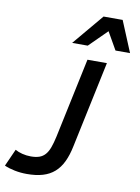

<svg xmlns="http://www.w3.org/2000/svg" viewBox="-125 -997 784 1078"><g transform="rotate(10 267.0 -457.5)"><path d="M335.9 -184.1Q325.2 -131.3 307.1 -93.8Q289.1 -56.2 261.5 -32Q233.9 -7.8 195.3 3.7Q156.7 15.1 105 15.1Q68.8 15.1 35.2 8.3Q1.5 1.5 -23.9 -9.8L20 -107.9Q36.6 -98.1 60.5 -92Q84.5 -85.9 109.9 -85.9Q138.2 -85.9 158 -92.8Q177.7 -99.6 191.7 -115.5Q205.6 -131.3 215.1 -157.2Q224.6 -183.1 232.9 -221.2L329.1 -675.8H439.9ZM475.1 -753.9 418 -854 316.9 -753.9H228L376 -930.2H484.9L558.1 -753.9Z"/></g></svg>

Font: Clear Sans Medium
Style: Italic
Weight: 500
Italic angle: -12°
Foundry: Intel Corporation
Version: Version 1.00